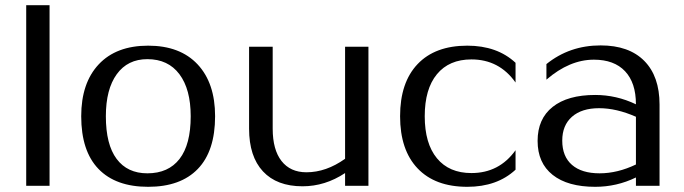

<svg xmlns="http://www.w3.org/2000/svg" viewBox="-20 -716 2635 740"><path d="M171 0H81V-696H171Z M293 -268Q293 -396 360.5 -468Q428 -540 551 -540Q674 -540 741.5 -468Q809 -396 809 -268Q809 -134 742.5 -65Q676 4 551 4Q426 4 359.5 -65Q293 -134 293 -268ZM548 -48Q629 -48 672 -103.5Q715 -159 715 -268Q715 -372 671.5 -430Q628 -488 548 -488Q472 -488 430 -430Q388 -372 388 -268Q388 -159 429.5 -103.5Q471 -48 548 -48Z M1161 -52Q1237 -52 1310 -104V-536H1400V0H1310V-49Q1233 2 1146 2Q1047 2 993.5 -55.5Q940 -113 940 -220V-536H1031V-220Q1031 -139 1065 -95.5Q1099 -52 1161 -52Z M1781 4Q1657 4 1589.5 -67Q1522 -138 1522 -268Q1522 -398 1589.5 -469Q1657 -540 1781 -540Q1896 -540 1967 -474V-398Q1904 -487 1797 -487Q1711 -487 1664 -430Q1617 -373 1617 -268Q1617 -163 1664 -106Q1711 -49 1797 -49Q1904 -49 1967 -137V-62Q1896 4 1781 4Z M2274 4Q2168 4 2110 -42Q2052 -88 2052 -173Q2052 -258 2110 -304Q2168 -350 2274 -350Q2356 -350 2431 -314Q2431 -397 2389 -441.5Q2347 -486 2269 -486Q2175 -486 2086 -409V-469Q2175 -541 2295 -541Q2404 -541 2463 -481.5Q2522 -422 2522 -313V0H2431V-32Q2357 4 2274 4ZM2147 -174Q2147 -113 2184.5 -80.5Q2222 -48 2291 -48Q2360 -48 2431 -82V-266Q2356 -299 2289 -299Q2222 -299 2184.5 -266Q2147 -233 2147 -174Z"/></svg>

Font: RIT Lekha
Style: Regular
Weight: 400
Designer: Rahul Radhakrishnan
Version: 1.0